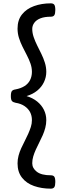

<svg xmlns="http://www.w3.org/2000/svg" viewBox="-20 -1054 399 1149"><path d="M284 -1034Q299 -1034 305 -1025.5Q311 -1017 311 -994Q311 -972 305 -963Q299 -954 284 -954Q247 -954 222.5 -944.5Q198 -935 185.5 -918Q173 -901 173 -881Q173 -857 181.5 -832Q190 -807 202.5 -782Q215 -757 227.5 -731.5Q240 -706 248.5 -679Q257 -652 257 -624Q257 -592 243 -562.5Q229 -533 202.5 -511.5Q176 -490 139 -479Q176 -468 202.5 -446.5Q229 -425 243 -396.5Q257 -368 257 -335Q257 -312 251 -289Q245 -266 235.5 -244.5Q226 -223 215 -201.5Q204 -180 194.5 -159Q185 -138 179 -118Q173 -98 173 -77Q173 -47 200.5 -26Q228 -5 284 -5Q299 -5 305 3.5Q311 12 311 35Q311 57 305 66Q299 75 284 75Q229 75 183.5 59Q138 43 111.5 9Q85 -25 85 -76Q85 -100 91 -122.5Q97 -145 107 -167Q117 -189 128 -210Q139 -231 148.5 -252.5Q158 -274 164.5 -294Q171 -314 171 -335Q171 -362 160 -383Q149 -404 127 -419Q105 -434 73 -439Q58 -442 51.5 -449.5Q45 -457 45 -479Q45 -502 51.5 -509.5Q58 -517 73 -519Q105 -525 127 -539Q149 -553 160 -575Q171 -597 171 -624Q171 -649 162.5 -673.5Q154 -698 141 -723Q128 -748 115 -774Q102 -800 93.5 -827Q85 -854 85 -883Q85 -934 111.5 -967.5Q138 -1001 183.5 -1017.5Q229 -1034 284 -1034Z"/></svg>

Font: Playwrite IT Trad
Style: Regular
Weight: 400
Designer: Veronika Burian, José Scaglione
Foundry: TypeTogether
Version: Version 1.002